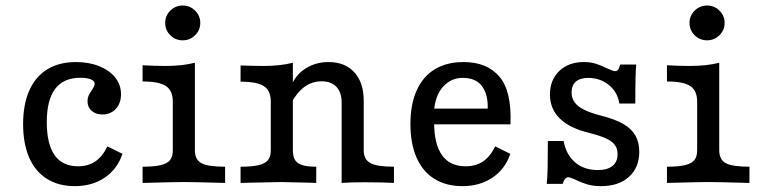

<svg xmlns="http://www.w3.org/2000/svg" viewBox="-20 -646 2690 678"><path d="M61.6 -207.9Q61.6 -277.4 83.5 -326.6Q105.5 -375.9 147.3 -401.4Q189.1 -426.9 248.3 -426.9Q294.2 -426.9 330.4 -412.3Q366.5 -397.7 386.9 -372.1Q407.3 -346.5 407.3 -313.2Q407.3 -281.4 389 -261.6Q370.6 -241.8 341.7 -241.8Q318.2 -241.8 303.6 -254.6Q289.1 -267.5 289.1 -288.4Q289.1 -299.8 293.2 -308.8Q297.4 -317.9 304.9 -328.5Q308.6 -334 311.5 -339.8Q314.4 -345.5 314.4 -349.9Q314.4 -360.2 300.9 -365.8Q287.3 -371.4 264.1 -371.4Q204.5 -371.4 174.9 -332.3Q145.2 -293.2 145.2 -215.2Q145.2 -137.6 172.8 -98.2Q200.4 -58.8 255.3 -58.8Q290.9 -58.8 316.3 -75.8Q341.6 -92.8 359.2 -129.1L412.5 -102.7Q394.4 -49 350.1 -18.9Q305.7 11.3 244.1 11.3Q186.9 11.3 145.7 -14.5Q104.5 -40.4 83 -89.6Q61.6 -138.8 61.6 -207.9Z M590.2 -115.3V-287.3Q590.2 -325.9 565.9 -342.1Q541.7 -358.3 483.5 -358.3V-415.6Q524.4 -413.1 565.2 -413.1Q623.7 -413.1 668.2 -424.4V-115.3Q668.2 -82.3 691.4 -69.8Q714.5 -57.3 774.9 -57.3V0Q662.5 -3.2 629.5 -3.2Q596.4 -3.2 483.5 0V-57.3Q524.3 -57.3 547.4 -62.9Q570.5 -68.5 580.4 -80.6Q590.2 -92.7 590.2 -115.3ZM563.3 -565Q563.3 -590.7 581.5 -608.6Q599.7 -626.5 625.2 -626.5Q650.7 -626.5 668.9 -608.6Q687.2 -590.7 687.2 -565Q687.2 -539.4 668.9 -521.5Q650.7 -503.6 625.2 -503.6Q599.7 -503.6 581.5 -521.4Q563.3 -539.3 563.3 -565Z M936.2 -115.3V-287.3Q936.2 -313.1 925.6 -328.5Q915 -343.8 891.8 -350.7Q868.7 -357.6 829.5 -357.6V-414.8Q883.1 -413.1 911.2 -413.1Q970 -413.1 1014.2 -424.4V-115.3Q1014.2 -93.5 1021.9 -81Q1029.7 -68.5 1047.6 -62.9Q1065.5 -57.3 1096.7 -57.3V0L1073.4 -0.8Q993.9 -3.2 974.7 -3.2Q955.9 -3.2 859.3 -0.8L829.5 0V-57.3Q870.3 -57.3 893.4 -62.9Q916.6 -68.5 926.4 -80.7Q936.2 -92.8 936.2 -115.3ZM1115.6 -358.9Q1082 -358.9 1055.2 -339.3Q1028.4 -319.6 1006.3 -279.1L1008.5 -342.8Q1024 -382.2 1059.5 -404.5Q1095.1 -426.9 1140.2 -426.9Q1198.3 -426.9 1231.3 -390.6Q1264.4 -354.3 1264.4 -290.6V-115.3Q1264.4 -83.1 1287.9 -70.2Q1311.4 -57.3 1371.1 -57.3V0Q1352.3 -0.8 1332.8 -1.6L1267.3 -2.4Q1216.3 -2.4 1186.4 0V-283.5Q1186.4 -320 1167.9 -339.5Q1149.4 -358.9 1115.6 -358.9Z M1429.3 -208.1Q1429.3 -277.4 1451.4 -326.7Q1473.4 -375.9 1515.4 -401.4Q1557.4 -426.9 1616.9 -426.9Q1699.4 -426.9 1743.4 -375.6Q1787.4 -324.3 1782.6 -206.9H1482.1L1481.2 -262.6H1702.2Q1703.9 -311.8 1682.3 -341.4Q1660.8 -371 1613.7 -371Q1573.5 -371 1545 -340.4Q1516.5 -309.8 1512 -249.2L1514.5 -245.8Q1512.9 -230.3 1512.9 -214.2Q1512.9 -137.5 1540.8 -98.1Q1568.7 -58.8 1624 -58.8Q1659.9 -58.8 1685.4 -75.8Q1710.9 -92.8 1728.7 -129.1L1782.1 -102.7Q1763.8 -49 1719.2 -18.9Q1674.7 11.3 1612.8 11.3Q1555.2 11.3 1513.8 -14.5Q1472.4 -40.4 1450.9 -89.6Q1429.3 -138.8 1429.3 -208.1Z M2011.1 -11.9Q2003.8 -15.1 1997 -17.6Q1990.1 -20 1986.7 -20Q1980.9 -20 1975.6 -14.4Q1970.3 -8.8 1967.1 3.2H1910.6Q1913 -15.1 1913.8 -53Q1914.6 -91 1914.6 -148.2H1970.3Q1978.8 -100.2 2010.7 -72.8Q2042.5 -45.5 2091 -45.5Q2124.7 -45.5 2142.8 -60Q2160.8 -74.5 2160.8 -101.9Q2160.8 -120.8 2151.4 -133.9Q2142 -146.9 2120.6 -156.9Q2099.3 -166.8 2061.3 -176.5Q1992 -193.1 1957 -227.3Q1922 -261.6 1922 -311.9Q1922 -363.9 1955 -395.4Q1988 -426.9 2041.6 -426.9Q2065.8 -426.9 2084.7 -420.8Q2103.6 -414.8 2124.3 -404.4Q2132.3 -401.2 2139.9 -398Q2147.5 -394.8 2152.3 -394.8Q2158.8 -394.8 2162.5 -399.6Q2166.2 -404.5 2170.2 -418H2226.7Q2225.1 -402.9 2224.3 -371.6Q2223.4 -340.2 2223.4 -280.3H2167Q2160.8 -321.1 2129.9 -346Q2099 -370.9 2057.1 -370.9Q2028.6 -370.9 2013.5 -357.8Q1998.4 -344.7 1998.4 -319.4Q1998.4 -299.7 2009.1 -284.7Q2019.7 -269.8 2043 -258.3Q2066.3 -246.8 2104.5 -237.2Q2151.9 -225 2180.9 -208.3Q2209.9 -191.5 2223.7 -167.5Q2237.4 -143.4 2237.4 -109.9Q2237.4 -54.4 2201 -21.6Q2164.6 11.3 2103 11.3Q2074.2 11.3 2053.1 4.9Q2031.9 -1.5 2011.1 -11.9Z M2441.8 -115.3V-287.3Q2441.8 -325.9 2417.6 -342.1Q2393.3 -358.3 2335.2 -358.3V-415.6Q2376 -413.1 2416.8 -413.1Q2475.3 -413.1 2519.8 -424.4V-115.3Q2519.8 -82.3 2543 -69.8Q2566.1 -57.3 2626.5 -57.3V0Q2514.1 -3.2 2481.1 -3.2Q2448.1 -3.2 2335.2 0V-57.3Q2375.9 -57.3 2399 -62.9Q2422.2 -68.5 2432 -80.6Q2441.8 -92.7 2441.8 -115.3ZM2414.9 -565Q2414.9 -590.7 2433.1 -608.6Q2451.3 -626.5 2476.8 -626.5Q2502.3 -626.5 2520.5 -608.6Q2538.8 -590.7 2538.8 -565Q2538.8 -539.4 2520.5 -521.5Q2502.3 -503.6 2476.8 -503.6Q2451.3 -503.6 2433.1 -521.4Q2414.9 -539.3 2414.9 -565Z"/></svg>

Font: Playfair Micro SmCond SmLight
Style: Regular
Weight: 360
Width: 4
Designer: Claus Eggers Sørensen
Foundry: Claus Eggers Sørensen
Version: Version 2.100;Glyphs 3.2 (3219)